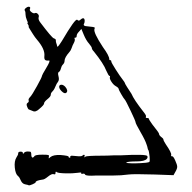

<svg xmlns="http://www.w3.org/2000/svg" viewBox="-20 -794 571 571"><path d="M65 -774Q72 -774 69 -767Q67 -763 73.5 -758Q80 -753 84 -755Q88 -757 92.5 -752.5Q97 -748 95 -743Q93 -736 100 -727Q134 -682 140 -680Q146 -678 146 -675Q146 -670 147 -667Q148 -665 149 -661Q150 -657 150 -656Q151 -652 160 -666Q162 -669 164 -672Q184 -706 195.5 -722Q207 -738 210 -735Q214 -730 220 -736Q227 -742 230 -738.5Q233 -735 231 -726Q228 -721 229.5 -719Q231 -717 233.5 -716.5Q236 -716 246 -715Q257 -714 260 -713Q263 -712 261 -708Q257 -698 286 -654Q305 -628 305 -618Q305 -615 308 -615Q311 -615 311 -611Q311 -608 324 -587.5Q337 -567 345 -557Q351 -549 351 -548Q351 -546 358 -535Q370 -516 371 -515Q378 -498 407 -461Q416 -450 414 -447Q412 -443 418 -443Q423 -443 423 -440Q423 -438 433 -424Q453 -399 453 -396Q453 -392 459 -387Q466 -382 466 -379Q466 -376 473 -365Q491 -339 489 -333Q488 -330 491 -329Q493 -330 495.5 -327Q498 -324 501 -317Q507 -304 507 -298Q507 -292 501 -282L496 -273L441 -275Q377 -277 362 -275Q341 -272 316 -272H266Q235 -270 233 -275Q231 -279 225 -277Q221 -277 221 -279Q223 -281 219 -281Q216 -281 210 -280Q197 -278 175 -278.5Q153 -279 149 -282Q145 -286 145 -279Q145 -274 140 -276Q134 -278 123 -269Q112 -260 107 -260Q86 -257 86 -252Q86 -250 77 -246Q68 -242 65 -243L63 -244Q61 -244 58.5 -245Q56 -246 54 -246Q46 -248 42 -257Q38 -267 34 -270Q26 -276 24 -295.5Q22 -315 29 -326Q34 -334 34 -336Q33 -343 41 -343Q48 -343 48 -339Q48 -334 51 -339Q55 -345 69 -343Q73 -343 73 -335Q73 -331 74 -328Q75 -325 77.5 -325.5Q80 -326 82 -329Q84 -334 106 -334Q120 -334 123.5 -333Q127 -332 125 -327V-323Q126 -323 130 -327Q139 -334 160 -333Q184 -331 184 -328Q184 -325 187 -325Q190 -325 189 -328Q188 -330 193 -331Q196 -331 205 -330Q222 -328 225 -331Q230 -336 232 -332Q232 -330 231 -328Q228 -324 234 -328Q238 -331 284 -331Q299 -331 318 -332H338Q414 -336 418 -330Q420 -326 417 -322Q414 -318 406 -316Q398 -314 387 -314Q362 -314 356 -311Q353 -310 360 -309Q380 -307 414 -310Q423 -311 424.5 -313Q426 -315 425 -328Q423 -346 421 -348Q420 -349 419.5 -351.5Q419 -354 418 -358Q417 -362 416 -364Q412 -377 398 -401Q383 -427 383 -431Q383 -434 368.5 -464.5Q354 -495 351 -498Q348 -501 340.5 -514Q333 -527 333 -529Q333 -533 324 -538Q317 -542 311 -551.5Q305 -561 307 -565Q308 -568 306 -568Q303 -568 296 -584Q288 -605 259 -641Q253 -647 253 -652Q253 -654 245 -664Q236 -674 229 -691L222 -708L215 -700Q208 -693 208 -687Q208 -682 204 -682Q200 -682 202 -679Q204 -674 199 -665Q196 -660 193 -651Q190 -643 187 -640Q172 -623 172 -613Q172 -607 167 -602Q163 -598 161 -590Q159 -582 155 -580Q151 -578 154 -567Q157 -556 152 -550Q149 -547 144 -535Q141 -527 135 -521Q131 -517 131 -512Q131 -507 121 -499Q111 -491 111 -486Q111 -482 98 -471Q86 -459 77 -464Q75 -465 72 -466Q68 -468 67 -468Q64 -468 61 -476Q57 -485 62 -488Q67 -491 65 -496Q64 -500 70 -506Q75 -511 90 -538Q105 -565 105 -569Q105 -571 117 -591Q131 -614 126 -614Q117 -613 114 -616Q111 -619 112 -628Q114 -648 90 -676Q84 -683 78 -692.5Q72 -702 68 -708.5Q64 -715 65 -715Q67 -715 64 -720Q60 -726 62 -726Q63 -726 62.5 -728Q62 -730 60 -734Q56 -744 56 -750Q56 -759 54 -762Q51 -766 58 -771Q62 -774 65 -774ZM163 -542Q168 -542 174 -536Q184 -524 177 -518Q172 -514 163 -523Q156 -530 156 -536Q156 -542 163 -542Z"/></svg>

Font: Strokes
Style: Regular
Weight: 400
Version: Version 1.0